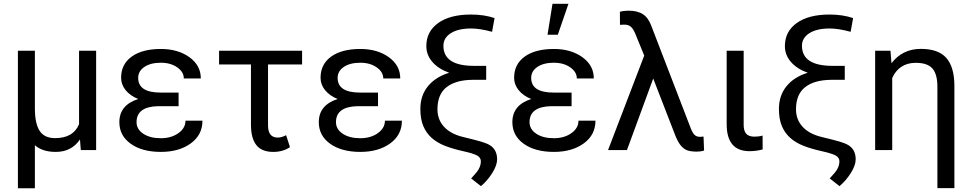

<svg xmlns="http://www.w3.org/2000/svg" viewBox="-20 -798 5169 1021"><path d="M165.5 -528.3H75.2V203.1H165.5V-25.9Q205.1 9.8 276.9 9.8Q359.9 9.8 405.3 -56.2L409.7 0H491.2V-528.3H400.4V-137.7Q370.1 -63.5 272.9 -63.5Q216.3 -63.5 191.2 -101.6Q166 -139.6 165.5 -219.2Z M706.1 -148.4Q706.1 -230.5 820.3 -233.4H929.7V-305.7H834Q714.8 -305.7 714.8 -383.8Q714.8 -419.9 747.8 -442.1Q780.8 -464.4 835.4 -464.4Q887.7 -464.4 922.6 -439.7Q957.5 -415 957.5 -380.9H1047.9Q1047.9 -450.2 987.1 -493.9Q926.3 -537.6 835.4 -537.6Q736.8 -537.6 680.4 -497.1Q624 -456.5 624 -384.3Q624 -348.6 647.9 -318.8Q671.9 -289.1 714.8 -271.5Q614.7 -239.3 614.7 -148.4Q614.7 -76.7 675.3 -33.4Q735.8 9.8 835.4 9.8Q932.1 9.8 994.4 -35.4Q1056.6 -80.6 1056.6 -156.2H966.3Q966.3 -116.7 928.5 -89.8Q890.6 -63 835.4 -63Q777.8 -63 741.9 -86.9Q706.1 -110.8 706.1 -148.4Z M1586.4 -455.1V-528.3H1145V-455.1H1314.5V-133.3Q1314.9 -62 1343.5 -26.1Q1372.1 9.8 1433.1 9.8Q1484.9 9.8 1522 -15.6L1501.5 -79.1Q1477.5 -66.4 1456.5 -66.4Q1405.3 -66.4 1405.3 -131.3V-455.1Z M1766.6 -148.4Q1766.6 -230.5 1880.9 -233.4H1990.2V-305.7H1894.5Q1775.4 -305.7 1775.4 -383.8Q1775.4 -419.9 1808.3 -442.1Q1841.3 -464.4 1896 -464.4Q1948.2 -464.4 1983.2 -439.7Q2018.1 -415 2018.1 -380.9H2108.4Q2108.4 -450.2 2047.6 -493.9Q1986.8 -537.6 1896 -537.6Q1797.4 -537.6 1741 -497.1Q1684.6 -456.5 1684.6 -384.3Q1684.6 -348.6 1708.5 -318.8Q1732.4 -289.1 1775.4 -271.5Q1675.3 -239.3 1675.3 -148.4Q1675.3 -76.7 1735.8 -33.4Q1796.4 9.8 1896 9.8Q1992.7 9.8 2054.9 -35.4Q2117.2 -80.6 2117.2 -156.2H2026.9Q2026.9 -116.7 1989 -89.8Q1951.2 -63 1896 -63Q1838.4 -63 1802.5 -86.9Q1766.6 -110.8 1766.6 -148.4Z M2596.7 -628.9 2609.9 -701.7Q2555.2 -720.7 2484.4 -720.7Q2373 -720.7 2310.1 -675.5Q2247.1 -630.4 2247.1 -552.7Q2247.1 -505.9 2279.1 -468.8Q2311 -431.6 2368.7 -411.1Q2295.4 -388.7 2255.4 -339.1Q2215.3 -289.6 2215.3 -218.8Q2215.3 -164.6 2231.2 -127.2Q2247.1 -89.8 2276.1 -64.2Q2305.2 -38.6 2346.4 -22.5Q2387.7 -6.3 2443.8 6.1Q2500 18.6 2518.6 29.8Q2537.1 41 2537.1 60.1Q2537.1 90.3 2513.2 119.6L2485.4 150.9L2537.6 191.9Q2572.8 162.1 2598.1 121.3Q2623.5 80.6 2623.5 49.3Q2623.5 -2 2585 -25.9Q2569.3 -35.6 2539.1 -44.7Q2508.8 -53.7 2442.6 -69.6Q2376.5 -85.4 2341.3 -123.8Q2306.2 -162.1 2306.2 -216.8Q2306.2 -296.4 2354.7 -334.5Q2403.3 -372.6 2492.2 -373.5H2565.4V-447.8H2500.5Q2337.9 -447.8 2337.9 -554.7Q2337.9 -596.2 2377 -621.3Q2416 -646.5 2484.9 -646.5Q2532.2 -646.5 2596.7 -628.9Z M2795.9 -148.4Q2795.9 -230.5 2910.2 -233.4H3019.5V-305.7H2923.8Q2804.7 -305.7 2804.7 -383.8Q2804.7 -419.9 2837.6 -442.1Q2870.6 -464.4 2925.3 -464.4Q2977.5 -464.4 3012.5 -439.7Q3047.4 -415 3047.4 -380.9H3137.7Q3137.7 -450.2 3076.9 -493.9Q3016.1 -537.6 2925.3 -537.6Q2826.7 -537.6 2770.3 -497.1Q2713.9 -456.5 2713.9 -384.3Q2713.9 -348.6 2737.8 -318.8Q2761.7 -289.1 2804.7 -271.5Q2704.6 -239.3 2704.6 -148.4Q2704.6 -76.7 2765.1 -33.4Q2825.7 9.8 2925.3 9.8Q3022 9.8 3084.2 -35.4Q3146.5 -80.6 3146.5 -156.2H3056.2Q3056.2 -116.7 3018.3 -89.8Q2980.5 -63 2925.3 -63Q2867.7 -63 2831.8 -86.9Q2795.9 -110.8 2795.9 -148.4ZM2918 -777.8 2891.6 -613.3H2946.3L3002.9 -777.8Z M3322.8 -741.2Q3296.9 -741.2 3276.4 -735.4L3276.9 -666L3299.8 -667Q3321.8 -667 3334.7 -655.8Q3347.7 -644.5 3358.9 -617.2L3405.8 -502.4L3213.4 0H3314L3453.6 -380.4L3565.9 -90.8Q3580.1 -51.8 3595.2 -30.8Q3610.4 -9.8 3629.4 -0.7Q3648.4 8.3 3686 8.3Q3706.5 8.3 3724.1 2.4L3721.2 -71.8L3702.6 -70.3Q3685.5 -70.3 3674.6 -79.8Q3663.6 -89.4 3653.8 -114.3L3445.3 -655.8Q3429.2 -702.1 3399.9 -721.7Q3370.6 -741.2 3322.8 -741.2Z M3934.6 -528.3H3844.2V-137.7Q3844.2 5.9 3965.8 5.9Q4001.5 5.9 4035.6 -3.4L4035.2 -77.1Q4016.1 -71.3 3992.7 -71.3Q3961.4 -71.3 3948 -86.9Q3934.6 -102.5 3934.6 -133.3Z M4503.4 -628.9 4516.6 -701.7Q4461.9 -720.7 4391.1 -720.7Q4279.8 -720.7 4216.8 -675.5Q4153.8 -630.4 4153.8 -552.7Q4153.8 -505.9 4185.8 -468.8Q4217.8 -431.6 4275.4 -411.1Q4202.1 -388.7 4162.1 -339.1Q4122.1 -289.6 4122.1 -218.8Q4122.1 -164.6 4137.9 -127.2Q4153.8 -89.8 4182.9 -64.2Q4211.9 -38.6 4253.2 -22.5Q4294.4 -6.3 4350.6 6.1Q4406.7 18.6 4425.3 29.8Q4443.8 41 4443.8 60.1Q4443.8 90.3 4419.9 119.6L4392.1 150.9L4444.3 191.9Q4479.5 162.1 4504.9 121.3Q4530.3 80.6 4530.3 49.3Q4530.3 -2 4491.7 -25.9Q4476.1 -35.6 4445.8 -44.7Q4415.5 -53.7 4349.4 -69.6Q4283.2 -85.4 4248 -123.8Q4212.9 -162.1 4212.9 -216.8Q4212.9 -296.4 4261.5 -334.5Q4310.1 -372.6 4398.9 -373.5H4472.2V-447.8H4407.2Q4244.6 -447.8 4244.6 -554.7Q4244.6 -596.2 4283.7 -621.3Q4322.8 -646.5 4391.6 -646.5Q4439 -646.5 4503.4 -628.9Z M4715.3 -528.3H4633.8V0H4724.6V-383.3Q4741.2 -421.4 4772.9 -442.6Q4804.7 -463.9 4849.6 -463.9Q4912.1 -463.9 4938.5 -433.6Q4964.8 -403.3 4964.8 -336.9V202.6H5055.2V-342.3Q5054.7 -441.9 5012.2 -490Q4969.7 -538.1 4877 -538.1Q4779.3 -538.1 4720.7 -461.9Z"/></svg>

Font: FAU Chimera
Style: Regular
Weight: 400
Version: Version 1.002;hotconv 1.0.117;makeotfexe 2.5.65602